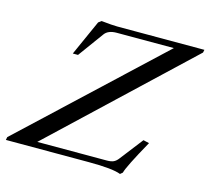

<svg xmlns="http://www.w3.org/2000/svg" viewBox="-157 -786 1006 920"><g transform="rotate(15 345.5 -326.5)"><path d="M512.2 16.1Q471.7 0 353.5 0H-58.1L-55.2 -14.6L605.5 -633.3H322.3Q279.8 -633.3 262.2 -608.9L170.4 -482.9H144.5L223.1 -658.2L237.8 -668.9Q292.5 -663.1 316.4 -663.1H749L746.1 -648.9L89.8 -29.8H434.6Q455.6 -29.8 467.8 -35.4Q480 -41 490.7 -55.2L579.1 -169.4L608.4 -162.6Q531.2 -24.4 523.9 6.3Z"/></g></svg>

Font: Elstob 14pt
Style: Italic
Weight: 400
Italic angle: -20°
Designer: Peter S. Baker
Version: Version 1.015